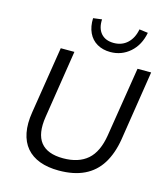

<svg xmlns="http://www.w3.org/2000/svg" viewBox="-134 -1041 1011 1155"><g transform="rotate(15 371.0 -464.0)"><path d="M340 9Q272 9 221 -10Q170 -29 138 -66.5Q106 -104 95 -160Q84 -216 96 -289L162 -705H247L181 -283Q164 -175 206 -122Q248 -69 346 -69Q442 -69 498 -117.5Q554 -166 571 -273L640 -705H725L657 -270Q642 -179 603 -116.5Q564 -54 498.5 -22.5Q433 9 340 9ZM455 -760Q408 -760 372.5 -780.5Q337 -801 319 -839.5Q301 -878 303 -930L357 -937Q354 -881 381.5 -849.5Q409 -818 461 -818Q512 -818 546 -850Q580 -882 590 -937L644 -930Q629 -851 577 -805.5Q525 -760 455 -760Z"/></g></svg>

Font: Nunito Sans 10pt
Style: Italic
Weight: 400
Italic angle: -9°
Designer: Vernon Adams
Foundry: Vernon Adams
Version: Version 3.101;gftools[0.9.27]